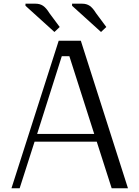

<svg xmlns="http://www.w3.org/2000/svg" viewBox="-20 -1010 748 1030"><path d="M366.7 -979Q366.7 -979 366.7 -990.2H420.9Q444.3 -990.2 461.2 -978.8Q478 -967.3 495.1 -939.5L550.3 -865.2L522 -838.4ZM116.7 -979V-990.2H170.9Q194.3 -990.2 211.2 -978.8Q228 -967.3 245.1 -939.5L300.3 -865.2L272 -838.4ZM294.9 -791.5H413.6L666.5 0H579.1L499 -250H165.5L85.4 0H41.5ZM311.5 -708.5 179.2 -291.5H485.4L352.1 -708.5Z"/></svg>

Font: Resagnicto
Style: Regular
Weight: 500
Version: Version 0.9991